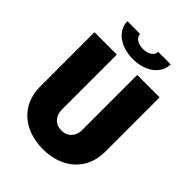

<svg xmlns="http://www.w3.org/2000/svg" viewBox="-250 -1008 1140 1140"><g transform="rotate(45 319.5 -438.5)"><path d="M320 -748C425 -748 501 -806 501 -885H396C396 -854 364 -833 320 -833C277 -833 245 -854 245 -884L138 -885C138 -806 214 -748 320 -748ZM320 8C484 8 593 -92 593 -243V-700H405V-238C405 -184 371 -148 320 -148C268 -148 234 -184 234 -238V-700H46V-243C46 -92 156 8 320 8Z"/></g></svg>

Font: Arthouse Owned Black
Style: Regular
Weight: 900
Designer: Jeremy Tribby
Foundry: Tribby Type
Version: Version 1.000;PS 001.000;hotconv 1.0.88;makeotf.lib2.5.64775